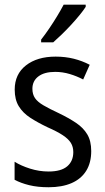

<svg xmlns="http://www.w3.org/2000/svg" viewBox="-20 -786 446 816"><path d="M367.7 -144Q367.7 -94.2 346.2 -59.8Q324.7 -25.4 284.2 -7.8Q243.7 9.8 186.5 9.8Q140.1 9.8 104.2 1Q68.4 -7.8 42 -22V-98.6Q69.3 -81.5 107.9 -69.3Q146.5 -57.1 186.5 -57.1Q239.7 -57.1 265.6 -79.1Q291.5 -101.1 291.5 -139.6Q291.5 -162.1 281 -179Q270.5 -195.8 246.8 -211.4Q223.1 -227.1 182.1 -245.1Q140.1 -265.1 108.6 -285.6Q77.1 -306.2 59.8 -334.5Q42.5 -362.8 42.5 -405.3Q42.5 -470.7 90.3 -508.1Q138.2 -545.4 216.3 -545.4Q257.3 -545.4 293.5 -536.4Q329.6 -527.3 361.3 -510.7L333.5 -448.2Q306.6 -462.4 276.4 -471.4Q246.1 -480.5 214.4 -480.5Q168.5 -480.5 143.1 -461.2Q117.7 -441.9 117.7 -408.7Q117.7 -385.3 128.7 -369.1Q139.6 -353 164.6 -338.4Q189.5 -323.7 230.5 -304.7Q272 -284.7 303 -263.9Q334 -243.2 350.8 -215.1Q367.7 -187 367.7 -144ZM344.2 -766.1V-756.8Q334.5 -741.7 318.1 -721.7Q301.8 -701.7 282 -680.2Q262.2 -658.7 242.2 -639.4Q222.2 -620.1 206.1 -606H154.8V-617.7Q172.4 -640.1 189.9 -666Q207.5 -691.9 223.1 -717.8Q238.8 -743.7 250.5 -766.1Z"/></svg>

Font: Open Sans SemiCondensed
Style: Regular
Weight: 400
Width: 4
Designer: Monotype Design Team
Foundry: Monotype Imaging Inc.
Version: Version 3.000